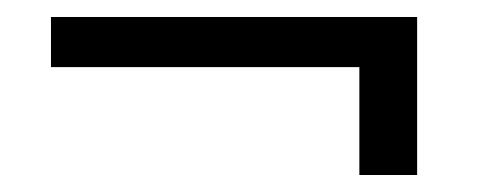

<svg xmlns="http://www.w3.org/2000/svg" viewBox="-20 -348 566 226"><path d="M471 -328V-142H403V-269H40V-328Z"/></svg>

Font: Gemunu Libre ExtraLight
Style: Regular
Weight: 400
Version: Version 1.100